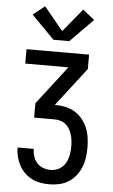

<svg xmlns="http://www.w3.org/2000/svg" viewBox="-63 -1023 627 1064"><g transform="rotate(5 250.0 -490.5)"><path d="M252 0Q227 0 202 -4.5Q177 -9 154.5 -20.5Q132 -32 114 -50Q96 -68 84 -90.5Q72 -113 66 -138Q60 -163 60 -188H150Q150 -167 156.5 -146.5Q163 -126 177 -110.5Q191 -95 211 -87.5Q231 -80 252 -80Q269 -80 284.5 -85Q300 -90 313 -100.5Q326 -111 334.5 -125Q343 -139 347.5 -155Q352 -171 354 -187Q356 -203 356 -220Q356 -220 356 -220Q356 -220 356 -220Q356 -237 354 -253.5Q352 -270 347 -286Q342 -302 333.5 -316.5Q325 -331 312 -341.5Q299 -352 283 -356.5Q267 -361 250 -361H137V-441L302 -655H62V-735H410V-655L245 -441H250Q278 -441 305.5 -435Q333 -429 357 -414.5Q381 -400 399 -377.5Q417 -355 427.5 -329.5Q438 -304 442 -276Q446 -248 446 -220Q446 -192 442 -164.5Q438 -137 427.5 -111Q417 -85 399.5 -63Q382 -41 358.5 -26.5Q335 -12 307.5 -6Q280 0 252 0ZM206 -800 79 -929 144 -981 250 -852 356 -981 421 -929 294 -800Z"/></g></svg>

Font: Iosevka SS04 Medium
Style: Regular
Weight: 500
Monospace: yes
Designer: Belleve Invis
Foundry: Belleve Invis
Version: Version 19.0.0; ttfautohint (v1.8.4)